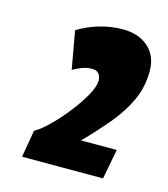

<svg xmlns="http://www.w3.org/2000/svg" viewBox="-71 -832 454 520"><g transform="rotate(15 155.5 -572.0)"><path d="M37 -370 50 -446Q69 -457 91.5 -479.5Q114 -502 135 -529Q156 -556 170 -581Q184 -606 184 -623Q184 -634 178 -641.5Q172 -649 159 -649Q145 -649 132.5 -644.5Q120 -640 106 -632L87 -738Q112 -754 145 -764Q178 -774 212 -774Q257 -774 284 -749.5Q311 -725 311 -683Q311 -638 293 -599.5Q275 -561 245 -525.5Q215 -490 180 -454H280L264 -370Z"/></g></svg>

Font: Georama Condensed Black
Style: Italic
Weight: 900
Width: 3
Italic angle: -9°
Designer: Jean-Baptiste Levee
Foundry: Production Type
Version: Version 1.000